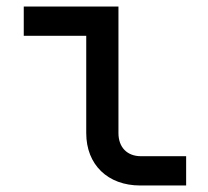

<svg xmlns="http://www.w3.org/2000/svg" viewBox="-20 -570 640 590"><path d="M411 0H552V-90H413C371 -90 344 -117 344 -161V-550H53V-460H245V-161C245 -64 311 0 411 0Z"/></svg>

Font: JetBrains Mono Medium
Style: Regular
Weight: 436
Monospace: yes
Designer: Philipp Nurullin, Konstantin Bulenkov
Foundry: JetBrains
Version: Version 2.305